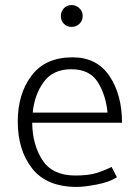

<svg xmlns="http://www.w3.org/2000/svg" viewBox="-20 -724 549 757"><path d="M306 -661Q306 -642 293 -630Q280 -618 263 -618Q244 -618 232 -630Q220 -642 220 -661Q220 -679 232 -691.5Q244 -704 263 -704Q280 -704 293 -691.5Q306 -679 306 -661ZM461 -240H107Q108 -153 147.5 -92.5Q187 -32 277 -32Q330 -32 362.5 -42.5Q395 -53 420 -66L441 -25Q411 -6 361.5 3.5Q312 13 283 13Q164 13 107 -59.5Q50 -132 50 -245Q50 -354 104.5 -426Q159 -498 266 -498Q362 -498 411.5 -424.5Q461 -351 461 -240ZM261 -451Q189 -451 152.5 -401Q116 -351 109 -280H404Q397 -351 365 -401Q333 -451 261 -451Z"/></svg>

Font: Palanquin ExtraLight
Style: Regular
Weight: 275
Designer: Pria Ravichandran
Version: Version 1.001